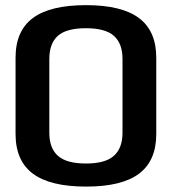

<svg xmlns="http://www.w3.org/2000/svg" viewBox="-20 -700 663 728"><path d="M306.5 7.5Q442 7.5 507.2 -41.5Q572.5 -90.5 572.5 -192V-481Q572.5 -582.5 507 -631.5Q441.5 -680.5 306 -680.5Q170.5 -680.5 104.8 -631.8Q39 -583 39 -481V-192Q39 -90.5 104.8 -41.5Q170.5 7.5 306.5 7.5ZM306.5 -80Q232.5 -80 199.8 -109Q167 -138 167 -196.5V-476.5Q167 -535 199.2 -564Q231.5 -593 306 -593Q379.5 -593 412 -564Q444.5 -535 444.5 -476.5V-196.5Q444.5 -138.5 411.8 -109.2Q379 -80 306.5 -80Z"/></svg>

Font: Anybody SemiExpanded Medium
Style: Regular
Weight: 500
Width: 6
Version: Version 1.113;gftools[0.9.25]